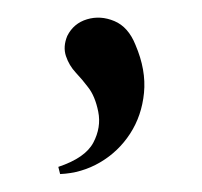

<svg xmlns="http://www.w3.org/2000/svg" viewBox="-20 -105 225 214"><path d="M55 -65Q62 -79 77 -83.5Q92 -88 107.5 -81.5Q123 -75 131 -55Q143 -27 140.5 -1.5Q138 24 125 44Q112 64 91.5 76Q71 88 47 89L45 81Q75 71 84 54Q93 37 89.5 19.5Q86 2 78 -8Q72 -16 64.5 -24Q57 -32 53.5 -42.5Q50 -53 55 -65Z"/></svg>

Font: Cinzel
Style: Regular
Weight: 400
Designer: Natanael Gama
Version: Version 2.000